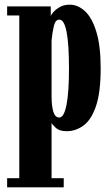

<svg xmlns="http://www.w3.org/2000/svg" viewBox="-20 -551 480 821"><path d="M10.5 250V211H62.5V-485H10.5V-523.5H197V-482.5Q198 -486.5 207.5 -498.2Q217 -510 235 -520.5Q253 -531 278.5 -531Q313.5 -531 343.8 -502.8Q374 -474.5 392.2 -414.5Q410.5 -354.5 410.5 -259Q410.5 -155 390.2 -96.5Q370 -38 336.8 -14Q303.5 10 265.5 10Q233.5 10 217.8 -5.2Q202 -20.5 200.5 -25.5V211H252.5V250ZM233.5 -48.5Q253.5 -48.5 264.2 -101.8Q275 -155 275 -257.5Q275 -467 234 -467Q217 -467 210.8 -441.8Q204.5 -416.5 200.5 -379V-140.5Q200.5 -98.5 208 -73.5Q215.5 -48.5 233.5 -48.5Z"/></svg>

Font: Imbue 10pt ExtraBold
Style: Regular
Weight: 800
Designer: Tyler Finck
Foundry: Etcetera Type Company
Version: Version 1.102; ttfautohint (v1.8.3)